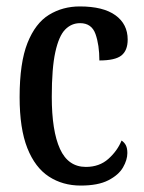

<svg xmlns="http://www.w3.org/2000/svg" viewBox="-20 -567 447 597"><path d="M231 10Q175 10 132 -18Q89 -46 65 -106.5Q41 -167 41 -265Q41 -372 65.5 -433.5Q90 -495 132.5 -521Q175 -547 228 -547Q301 -547 339 -519.5Q377 -492 377 -444Q377 -410 357.5 -394.5Q338 -379 289 -379Q289 -427 277 -461Q265 -495 229 -495Q202 -495 182.5 -475Q163 -455 152 -405Q141 -355 141 -266Q141 -160 166.5 -104Q192 -48 247 -48Q289 -48 317 -73Q345 -98 358 -130Q367 -124 371.5 -115Q376 -106 376 -91Q376 -70 362.5 -46.5Q349 -23 317 -6.5Q285 10 231 10Z"/></svg>

Font: Noto Serif ExtraCondensed Medium
Style: Regular
Weight: 500
Width: 2
Designer: Monotype Design Team
Foundry: Monotype Imaging Inc.
Version: Version 2.015